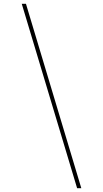

<svg xmlns="http://www.w3.org/2000/svg" viewBox="-20 -843 540 1006"><path d="M384 143 94 -823H116L406 143Z"/></svg>

Font: Iosevka SS04 Thin
Style: Italic
Weight: 100
Italic angle: -9°
Monospace: yes
Designer: Belleve Invis
Foundry: Belleve Invis
Version: Version 19.0.0; ttfautohint (v1.8.4)